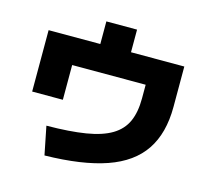

<svg xmlns="http://www.w3.org/2000/svg" viewBox="-120 -954 1240 1148"><g transform="rotate(15 500.0 -380.0)"><path d="M215 -120Q359 -121 457 -137Q555 -153 614 -188.5Q673 -224 699 -282Q725 -340 725 -425V-510H270V-295H80V-675H400V-815H590V-675H920V-425Q920 -262 849.5 -157Q779 -52 631 -0.5Q483 51 250 55Z"/></g></svg>

Font: M PLUS 1 Thin Black
Style: Regular
Weight: 900
Version: Version 1.001